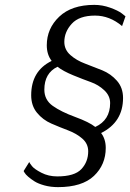

<svg xmlns="http://www.w3.org/2000/svg" viewBox="-20 -679 535 788"><path d="M108 -288Q108 -388 192 -429Q172 -455 172 -493Q172 -562 223 -610.5Q274 -659 367 -659Q400 -659 432 -647.5Q464 -636 480 -624L495 -612L481 -572Q430 -615 370 -615Q305 -615 274.5 -581.5Q244 -548 244 -507Q244 -475 269 -453Q294 -431 329 -418Q364 -405 399.5 -390.5Q435 -376 460 -347.5Q485 -319 485 -277Q485 -178 395 -133Q414 -108 414 -72Q414 -3 365.5 43Q317 89 218 89Q188 89 162.5 82Q137 75 122 65.5Q107 56 96 46.5Q85 37 81 30L77 23L100 -14Q102 -9 111.5 3Q121 15 150 30Q179 45 215 45Q286 45 314 15Q342 -15 342 -58Q342 -89 318 -110Q294 -131 259.5 -144Q225 -157 190.5 -172Q156 -187 132 -216Q108 -245 108 -288ZM162 -311Q162 -269 196.5 -244.5Q231 -220 288.5 -199Q346 -178 371 -158Q432 -186 432 -256Q432 -286 408 -308.5Q384 -331 353 -342Q322 -353 280.5 -370Q239 -387 216 -405Q162 -379 162 -311Z"/></svg>

Font: ArsenalItalic
Style: Italic
Weight: 400
Italic angle: -9°
Designer: Andrij Shevchenko
Foundry: Stairsfor.com
Version: Version 1.000